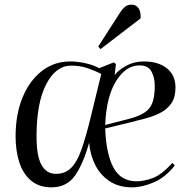

<svg xmlns="http://www.w3.org/2000/svg" viewBox="-20 -791 815 825"><path d="M598 -527Q660 -527 697 -497.5Q734 -468 734 -415Q734 -373 716.5 -347.5Q699 -322 670.5 -307Q642 -292 608.5 -283Q575 -274 543 -266L432 -239Q436 -130 467.5 -71Q499 -12 567 -12Q598 -12 635.5 -25.5Q673 -39 721 -91L731 -80Q691 -29 641 -7.5Q591 14 547 14Q490 14 450 -13Q410 -40 388.5 -83.5Q367 -127 363 -178Q337 -85 301.5 -35.5Q266 14 201 14Q148 14 113.5 -15Q79 -44 63 -93.5Q47 -143 47 -205Q47 -300 77 -372.5Q107 -445 160 -486Q213 -527 282 -527Q313 -527 348.5 -519Q384 -511 406 -498L469 -523L478 -516L473 -469Q489 -490 522.5 -508.5Q556 -527 598 -527ZM645 -422Q645 -457 631 -483.5Q617 -510 579 -510Q521 -510 479 -443Q437 -376 432 -254L533 -280Q576 -291 600.5 -307Q625 -323 635 -350Q645 -377 645 -422ZM220 -44Q260 -44 285.5 -69.5Q311 -95 329.5 -147Q348 -199 368 -280L415 -473Q391 -486 358 -497.5Q325 -509 286 -509Q220 -509 178.5 -429Q137 -349 137 -205Q137 -120 158.5 -82Q180 -44 220 -44ZM494 -734Q506 -753 517.5 -762Q529 -771 545 -771Q565 -771 575.5 -755.5Q586 -740 584 -712L412 -580L402 -591Z"/></svg>

Font: Literata 72pt
Style: Italic
Weight: 400
Italic angle: -2°
Designer: Latin by Veronika Burian and Jose Scaglione. Greek by Irene Vlachou. Cyrillic by Vera Evstafieva
Foundry: TypeTogether
Version: Version 3.002